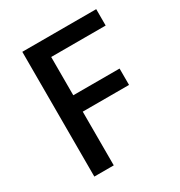

<svg xmlns="http://www.w3.org/2000/svg" viewBox="-157 -764 818 873"><g transform="rotate(-30 251.5 -327.5)"><path d="M86 -655H474V-569H188V-368H431V-282H188V0H86Z"/></g></svg>

Font: Assistant SemiBold
Style: Regular
Weight: 600
Designer: Hebrew By Ben Nathan, Latin by Paul Hunt
Version: Version 2.001; ttfautohint (v1.6)